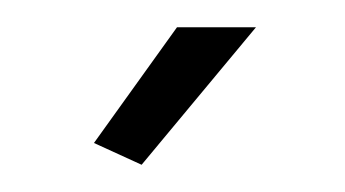

<svg xmlns="http://www.w3.org/2000/svg" viewBox="-20 -750 253 141"><path d="M84 -629 49 -645 110 -730H168Z"/></svg>

Font: Oxford Sans
Style: Regular
Weight: 300
Designer: Matt McInerney, Pablo Impallari, Rodrigo Fuenzalida
Foundry: Matt McInerney, Pablo Impallari, Rodrigo Fuenzalida
Version: Version 3.000g; ttfautohint (v1.5) -l 8 -r 28 -G 28 -x 14 -D